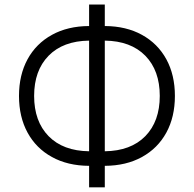

<svg xmlns="http://www.w3.org/2000/svg" viewBox="-20 -788 857 849"><path d="M374 40.5V-54.7Q279.3 -55.2 209.5 -93.8Q139.6 -132.3 101.8 -201.7Q64 -271 64 -363.8Q64 -456.5 101.8 -525.9Q139.6 -595.2 209.5 -633.8Q279.3 -672.4 374 -672.9V-768.1H443.4V-672.9Q538.1 -672.4 607.9 -633.8Q677.7 -595.2 715.6 -525.9Q753.4 -456.5 753.4 -363.8Q753.4 -271 715.6 -201.7Q677.7 -132.3 607.9 -93.8Q538.1 -55.2 443.4 -54.7V40.5ZM374 -119.1V-608.4Q258.8 -606.9 194.8 -541.5Q130.9 -476.1 130.9 -363.8Q130.9 -251.5 194.8 -186Q258.8 -120.6 374 -119.1ZM443.4 -608.4V-119.1Q558.6 -120.6 622.6 -186Q686.5 -251.5 686.5 -363.8Q686.5 -476.1 622.6 -541.5Q558.6 -606.9 443.4 -608.4Z"/></svg>

Font: Inter Light
Style: Regular
Weight: 300
Designer: Rasmus Andersson
Foundry: rsms
Version: Version 4.000;git-a52131595